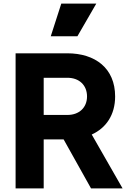

<svg xmlns="http://www.w3.org/2000/svg" viewBox="-20 -1039 707 1059"><path d="M66 0H221V-270H331L482 0H656L486 -297C565 -333 615 -405 615 -507C615 -663 505 -745 351 -745H66ZM221 -405V-610H352C417 -610 460 -569 460 -507C460 -446 417 -405 352 -405ZM260 -839H407L511 -1019H318Z"/></svg>

Font: Mluvka ExtraBold
Style: Regular
Weight: 800
Designer: Modified by Jiří Krblich, Original typeface by Gumpita Rahayu
Foundry: Gumpita Rahayu & Jiří Krblich
Version: Version 2.000;Glyphs 3.1.1 (3134)